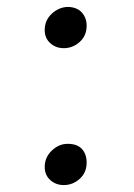

<svg xmlns="http://www.w3.org/2000/svg" viewBox="-20 -525 386 554"><path d="M230 -451Q230 -422 210 -404Q190 -386 164 -386Q141 -386 125 -400.5Q109 -415 109 -438Q109 -467 130 -486Q151 -505 177 -505Q203 -504 216.5 -488.5Q230 -473 230 -451ZM230 -56Q230 -27 210 -9Q190 9 164 9Q141 9 125 -5.5Q109 -20 109 -43Q109 -71 129.5 -90.5Q150 -110 175 -110Q203 -110 216.5 -95Q230 -80 230 -56Z"/></svg>

Font: Martel
Style: Regular
Weight: 400
Designer: Dan Reynolds
Foundry: Dan Reynolds
Version: Version 1.001; ttfautohint (v1.1) -l 5 -r 5 -G 72 -x 0 -D la